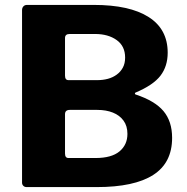

<svg xmlns="http://www.w3.org/2000/svg" viewBox="-20 -762 763 782"><path d="M88.5 0Q80.2 0 75 -5.2Q69.8 -10.4 69.8 -18V-720.6Q69.8 -730.2 75.4 -736.1Q80.9 -742 90.2 -742H361.5Q507.9 -742 585.4 -692.6Q663 -643.3 663 -547.4Q663 -492.3 633.7 -453.9Q604.4 -415.5 532 -384.9Q529.4 -383.9 529.4 -381.1Q529.4 -378.3 532 -377.3Q610.7 -351.4 645.8 -309.6Q681 -267.7 681 -200.6Q681 -98.7 603.9 -49.4Q526.8 0 373.8 0H88.5ZM368.8 -118.4Q434.3 -118.4 466.7 -145.4Q499 -172.4 499 -216.7Q499 -248.9 483.2 -270.6Q467.4 -292.4 439.8 -303.4Q412.3 -314.4 376.3 -314.4H264.3Q244.8 -314.4 244.8 -296.8V-136.9Q244.8 -118.4 258.9 -118.4ZM376.3 -435.6Q399.2 -435.6 419.4 -441Q439.6 -446.5 455.3 -458Q471.1 -469.5 480.3 -486.5Q489.6 -503.6 489.6 -527.5Q489.6 -574.3 455.1 -598.9Q420.7 -623.6 366.8 -623.6H263.8Q244.8 -623.6 244.8 -607.1V-454.2Q244.8 -435.6 258.9 -435.6Z"/></svg>

Font: Libre Franklin Thin
Style: Regular
Weight: 100
Designer: Pablo Impallari, Rodrigo Fuenzalida, Nhung Nguyen
Foundry: Impallari Type
Version: Version 3.000